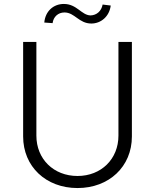

<svg xmlns="http://www.w3.org/2000/svg" viewBox="-20 -940 783 971"><path d="M579 -728V-254C579 -136 492 -50 372 -50C251 -50 164 -136 164 -254V-728H97V-250C97 -98 212 11 372 11C531 11 647 -97 647 -250V-728ZM204 -826 246 -823C250 -855 274 -877 306 -877C358 -877 379 -821 442 -821C490 -821 533 -856 540 -912L499 -917C493 -884 469 -863 438 -862C392 -863 369 -920 303 -920C250 -920 209 -883 204 -826Z"/></svg>

Font: Wafeq Light
Style: Regular
Weight: 300
Designer: Rasmus Andersson & Azza Alameddine
Foundry: Google & TypeTogether
Version: Version 3.000;January 28, 2025;FontCreator 15.0.0.3014 64-bi